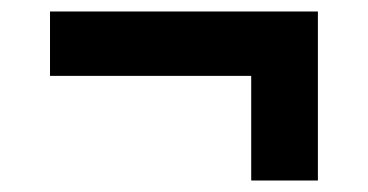

<svg xmlns="http://www.w3.org/2000/svg" viewBox="-20 -406 640 334"><path d="M417 -92V-274H67V-386H533V-92Z"/></svg>

Font: TypoPRO Source Code Pro
Style: Italic
Weight: 900
Italic angle: -11°
Monospace: yes
Designer: Paul D. Hunt, Teo Tuominen
Foundry: Adobe Systems Incorporated
Version: Version 1.030;PS 1.0;hotconv 1.0.84;makeotf.lib2.5.63406